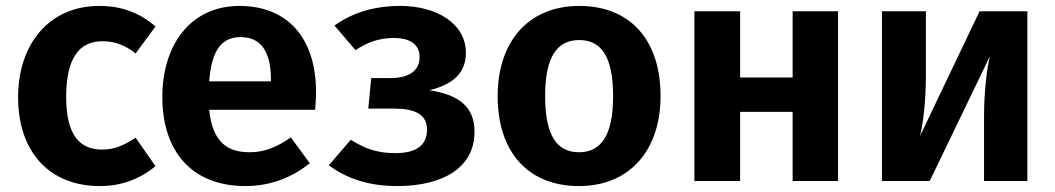

<svg xmlns="http://www.w3.org/2000/svg" viewBox="-20 -610 3556 647"><path d="M314 -590C147 -590 41 -463 41 -282C41 -99 146 17 316 17C392 17 453 -8 504 -50L437 -146C395 -119 366 -106 324 -106C252 -106 203 -150 203 -283C203 -416 248 -471 325 -471C367 -471 401 -458 437 -430L504 -521C450 -567 391 -590 314 -590Z M1045 -299C1045 -482 949 -590 787 -590C620 -590 527 -456 527 -283C527 -104 623 17 807 17C896 17 968 -15 1024 -60L960 -147C910 -112 869 -97 821 -97C747 -97 696 -130 685 -240H1042C1043 -256 1045 -280 1045 -299ZM893 -336H685C693 -445 730 -485 791 -485C864 -485 893 -429 893 -342Z M1330 -590C1239 -590 1168 -567 1107 -524L1178 -441C1218 -467 1255 -482 1309 -482C1357 -482 1394 -463 1394 -418C1394 -369 1355 -347 1296 -347H1231L1221 -244H1308C1376 -244 1419 -226 1419 -173C1419 -116 1376 -94 1313 -94C1254 -94 1213 -107 1162 -139L1088 -53C1147 -9 1221 17 1319 17C1468 17 1579 -42 1579 -166C1579 -251 1525 -291 1427 -306C1510 -326 1550 -367 1550 -432C1550 -532 1449 -590 1330 -590Z M1932 -590C1760 -590 1657 -469 1657 -286C1657 -96 1761 17 1931 17C2103 17 2206 -105 2206 -286C2206 -476 2103 -590 1932 -590ZM1932 -475C2007 -475 2046 -418 2046 -286C2046 -156 2007 -97 1931 -97C1856 -97 1817 -154 1817 -286C1817 -417 1856 -475 1932 -475Z M2651 0H2804V-572H2651V-349H2474V-572H2320V0H2474V-233H2651Z M3442 -572H3281L3080 -151C3090 -187 3100 -269 3100 -353V-572H2952V0H3113L3316 -421C3307 -386 3296 -308 3296 -217V0H3442Z"/></svg>

Font: Glow Sans SC Normal
Style: Bold
Weight: 700
Designer: Ryoko NISHIZUKA (kana, bopomofo & ideographs); Paul D. Hunt (Latin, Greek & Cyrillic); Sandoll Communications, Soo-young
Version: Version 0.93